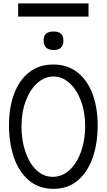

<svg xmlns="http://www.w3.org/2000/svg" viewBox="-20 -1122 640 1152"><path d="M34 -369.5Q34 -479 65.5 -561.5Q97 -644 156.8 -689.5Q216.5 -735 299.5 -735Q382.5 -735 442.5 -689.5Q502.5 -644 534.2 -561.2Q566 -478.5 566 -368.5Q566 -263.5 536.8 -177.5Q507.5 -91.5 447.8 -40.2Q388 11 300.5 11Q212.5 11 152.5 -40.5Q92.5 -92 63.2 -178.2Q34 -264.5 34 -369.5ZM491 -364.5Q491 -450 465.2 -518.2Q439.5 -586.5 395.8 -624.8Q352 -663 301 -663Q249.5 -663 205.5 -625Q161.5 -587 135.2 -518.2Q109 -449.5 109 -362Q109 -280.5 132.2 -211.5Q155.5 -142.5 198.2 -101.8Q241 -61 297 -61Q353 -61 397.2 -101.8Q441.5 -142.5 466.2 -212Q491 -281.5 491 -364.5ZM241.5 -877.5Q241.5 -905 255.8 -919Q270 -933 301 -933Q332.5 -933 346.5 -919Q360.5 -905 360.5 -877.5Q360.5 -822 301 -822Q272 -822 256.8 -836.2Q241.5 -850.5 241.5 -877.5ZM89 -1101.5H511V-1022.5H89Z"/></svg>

Font: JuliaMono Light
Style: Regular
Weight: 300
Monospace: yes
Designer: cormullion
Foundry: corm
Version: Version 0.054; ttfautohint (v1.8.4)